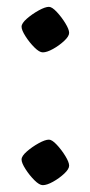

<svg xmlns="http://www.w3.org/2000/svg" viewBox="-20 -535 264 561"><path d="M105 6Q95 6 80.5 -8.5Q66 -23 54.5 -41Q43 -59 43 -69Q43 -79 58.5 -92.5Q74 -106 93 -116.5Q112 -127 123 -127Q132 -127 146 -112Q160 -97 171 -79Q182 -61 182 -51Q182 -41 167.5 -27.5Q153 -14 135 -4Q117 6 105 6ZM105 -382Q95 -382 80.5 -396.5Q66 -411 54.5 -429Q43 -447 43 -457Q43 -467 58.5 -480.5Q74 -494 93 -504.5Q112 -515 123 -515Q132 -515 146 -500Q160 -485 171 -467Q182 -449 182 -439Q182 -429 167.5 -415.5Q153 -402 135 -392Q117 -382 105 -382Z"/></svg>

Font: Texturina Light
Style: Regular
Weight: 300
Designer: Guillermo Torres Carreño
Foundry: Omnibus-Type
Version: Version 1.002; ttfautohint (v1.8.3)